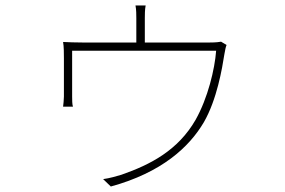

<svg xmlns="http://www.w3.org/2000/svg" viewBox="-20 -623 1040 700"><path d="M786 -471C779 -470 770 -468 743 -468H508V-557C508 -568 508 -588 511 -603H474C477 -588 477 -568 477 -557V-468H283C256 -468 229 -469 210 -470C213 -454 213 -426 213 -410V-271C213 -260 211 -242 210 -234H246C243 -242 243 -260 243 -271V-438H768C763 -371 738 -266 693 -186C629 -75 529 -23 423 14C407 19 379 27 356 30L384 57C570 6 670 -87 723 -177C771 -260 790 -374 798 -425C801 -442 803 -452 806 -459Z"/></svg>

Font: SSpoqa Han Sans Neo Thin
Style: Regular
Weight: 100
Designer: [Spoqa Han Sans Neo] Dong-huui Kim  Younghwa Kang  Yujin Lee  [Noto Sans] Ryoko NISHIZUKA  (kana & ideographs); Paul D. 
Foundry: Spoqa (http://www.spoqa-han-sans.com)
Version: Version 1.000